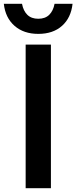

<svg xmlns="http://www.w3.org/2000/svg" viewBox="-50 -983 399 1003"><path d="M-30 -963H65Q72 -926 93 -905.5Q114 -885 150 -885Q186 -885 207 -905.5Q228 -926 235 -963H329Q321 -890 274 -848Q227 -806 150 -806Q74 -806 26 -848Q-22 -890 -30 -963ZM84 -750H216V0H84Z"/></svg>

Font: Bounded
Style: Regular
Weight: 400
Designer: Vlad Churkin
Version: Version 1.0